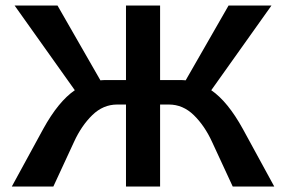

<svg xmlns="http://www.w3.org/2000/svg" viewBox="-20 -678 1040 698"><path d="M977 0H826L751 -162Q724 -221 684.5 -259.5Q645 -298 594 -298H562V0H438V-298H406Q355 -298 315.5 -259.5Q276 -221 249 -162L174 0H23L137 -209Q192 -309 252 -350L33 -658H189L345 -386Q353 -387 369 -387H438V-658H562V-387H631Q647 -387 655 -386L811 -658H967L748 -350Q808 -309 863 -209Z"/></svg>

Font: Ysabeau SC
Style: Bold
Weight: 700
Designer: Christian Thalmann (Catharsis Fonts)
Version: Version 0.003